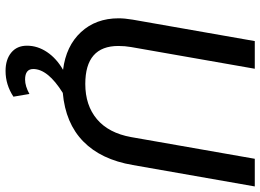

<svg xmlns="http://www.w3.org/2000/svg" viewBox="-146 -594 959 708"><g transform="rotate(90 334.0 -240.5)"><path d="M668 -700 589 -250Q569 -133 502 -67.5Q435 -2 323 8Q235 63 235 117Q235 147 274 147Q298 147 327 131L337 190Q293 219 242 219Q200 219 174.5 198Q149 177 149 140Q149 101 172.5 66Q196 31 238 7Q150 -4 99 -59Q48 -114 48 -198Q48 -220 53 -250L132 -700H234L154 -244Q150 -221 150 -197Q150 -75 290 -75Q369 -75 420 -118Q471 -161 486 -244L566 -700Z"/></g></svg>

Font: Niramit Medium
Style: Italic
Weight: 500
Italic angle: -10°
Designer: Katatrad Aksorn Co.,Ltd.
Foundry: Cadson Demak Co.,Ltd.
Version: Version 1.000; ttfautohint (v1.6)